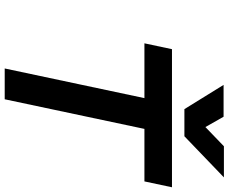

<svg xmlns="http://www.w3.org/2000/svg" viewBox="-98 -874 972 816"><g transform="rotate(90 388.0 -466.0)"><path d="M189 -710.9H775.9L751 -593.8H527.8L401.9 0H271L397 -593.8H164.1ZM733.9 -931.6 559.1 -763.7H443.8L340.8 -930.2H476.1L520 -853L601.6 -931.6Z"/></g></svg>

Font: Tuffy
Style: BoldItalic
Weight: 700
Italic angle: -12°
Designer: Thatcher Ulrich, Karoly Barta, Michael Everson
Version: Version 001.271